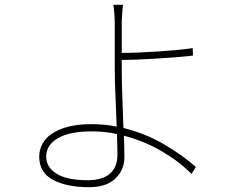

<svg xmlns="http://www.w3.org/2000/svg" viewBox="-20 -752 996 798"><path d="M143 -101Q143 -128 155.5 -152.5Q168 -177 194.5 -195.5Q221 -214 262 -225Q303 -236 361 -236Q388 -236 413.5 -233.5Q439 -231 465 -226Q463 -286 460 -350Q457 -414 457 -462V-655Q457 -663 456.5 -674.5Q456 -686 455 -697.5Q454 -709 453 -718.5Q452 -728 451 -732H491Q490 -727 489.5 -717Q489 -707 488 -696Q487 -685 486.5 -674Q486 -663 486 -655V-532Q515 -532 552 -533.5Q589 -535 628.5 -537.5Q668 -540 707.5 -543.5Q747 -547 781 -552L782 -521Q749 -517 709.5 -514Q670 -511 630.5 -508.5Q591 -506 553.5 -504.5Q516 -503 486 -503V-462Q486 -413 488.5 -347.5Q491 -282 493 -220Q586 -197 663 -151.5Q740 -106 794 -58L776 -29Q725 -81 652 -123.5Q579 -166 495 -188Q496 -162 496.5 -139Q497 -116 497 -98Q497 -46 459.5 -10Q422 26 351 26Q257 26 200 -4.5Q143 -35 143 -101ZM360 -206Q269 -206 220.5 -177.5Q172 -149 172 -101Q172 -57 215 -30Q258 -3 346 -3Q405 -3 436.5 -30Q468 -57 468 -108Q468 -125 467.5 -147Q467 -169 466 -195Q440 -201 413.5 -203.5Q387 -206 360 -206Z"/></svg>

Font: Kinto Sans Thin
Style: Regular
Weight: 100
Designer: Authors: Ryoko NISHIZUKA  (kana & ideographs); Paul D. Hunt (Latin, Greek & Cyrillic); Wenlong ZHANG  (bopomofo); Sandol
Foundry: Adobe Systems Incorporated, ookami Inc.
Version: Version 0.001